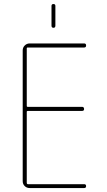

<svg xmlns="http://www.w3.org/2000/svg" viewBox="-20 -950 540 970"><path d="M129.9 0Q115.2 0 105 -9.8Q94.7 -19.5 94.7 -35.2V-695.3Q94.7 -710 105 -720.2Q115.2 -730.5 129.9 -730.5H405.3Q415 -730.5 415 -720.2Q415 -710 405.3 -710H120.1Q115.2 -710 115.2 -705.1V-415Q115.2 -410.2 120.1 -410.2H394.5Q404.3 -410.2 404.8 -399.9Q405.3 -389.6 394.5 -389.6H120.1Q115.2 -389.6 115.2 -384.8V-25.4Q115.2 -20.5 120.1 -19.5H405.3Q415 -19.5 415 -9.8Q415 0 405.3 0ZM240.2 -820.3V-919.9Q240.2 -929.7 250 -929.7Q259.8 -929.7 259.8 -919.9V-820.3Q259.8 -809.6 250 -809.6Q240.2 -809.6 240.2 -820.3Z"/></svg>

Font: Rounded Mgen+ 1m thin
Style: Regular
Weight: 100
Designer: [Source Han Sans]
Ryoko NISHIZUKA  (kana & ideographs); Paul D. Hunt (Latin, Greek & Cyrillic); Wenlong ZHANG  (bopomofo
Version: Version 1.059.20150602